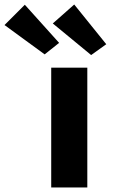

<svg xmlns="http://www.w3.org/2000/svg" viewBox="-86 -831 547 851"><path d="M141 0V-531H301V0ZM318 -587 148 -727 243 -811 385 -635ZM112 -590 -66 -720 24 -810 176 -641Z"/></svg>

Font: Lexend Giga
Style: Bold
Weight: 700
Version: Version 1.007